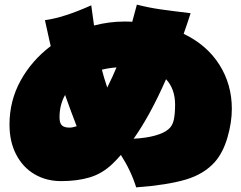

<svg xmlns="http://www.w3.org/2000/svg" viewBox="-20 -805 1040 829"><path d="M981 -335Q981 -276 962 -211Q943 -146 908 -106Q861 -53 781.5 -29.5Q702 -6 568 4Q546 -67 502 -136Q482 -113 465 -97Q421 -55 367 -39Q313 -23 244 -23Q180 -23 129.5 -52.5Q79 -82 50 -137.5Q21 -193 21 -267Q21 -370 69 -457Q117 -544 199 -606L193 -632Q175 -713 174 -718Q253 -728 374 -782L386 -695Q452 -712 517 -712Q540 -712 551 -711L571 -785Q622 -772 670.5 -765Q719 -758 803 -748Q788 -701 773 -659Q873 -611 927 -526Q981 -441 981 -335ZM420 -504Q427 -475 443 -427Q468 -477 483 -514Q446 -511 420 -504ZM736 -353Q736 -421 697 -463Q628 -306 557 -206Q611 -209 649 -219.5Q687 -230 706 -246Q724 -260 730 -286Q736 -312 736 -353ZM280 -254Q293 -254 311 -260Q287 -322 261 -395Q237 -352 237 -299Q237 -273 247.5 -263.5Q258 -254 280 -254Z"/></svg>

Font: Mantou Sans
Style: Regular
Weight: 400
Designer: Mant0u / artakana
Foundry: Mant0u / artakana
Version: Version 1.001;October 22, 2023;FontCreator 14.0.0.2901 64-bi